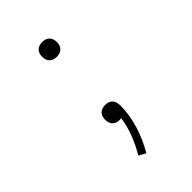

<svg xmlns="http://www.w3.org/2000/svg" viewBox="-218 -624 936 936"><g transform="rotate(-45 250.0 -156.5)"><path d="M226 215 190 195Q216 152 234.5 104.5Q253 57 260 7Q257 8 254.5 8Q252 8 249 8Q239 8 229 5Q219 2 212 -5.5Q205 -13 202 -23Q199 -33 199 -43Q199 -53 202 -63Q205 -73 212.5 -80.5Q220 -88 230 -91Q240 -94 250 -94Q261 -94 271.5 -90.5Q282 -87 289 -79Q296 -71 298.5 -60Q301 -49 301 -39Q301 -5 295.5 28Q290 61 280 93Q270 125 256.5 155.5Q243 186 226 215ZM250 -426Q240 -426 230 -429Q220 -432 212.5 -439.5Q205 -447 202 -457Q199 -467 199 -477Q199 -487 202 -497Q205 -507 212.5 -514.5Q220 -522 230 -525Q240 -528 250 -528Q260 -528 270 -525Q280 -522 287.5 -514.5Q295 -507 298 -497Q301 -487 301 -477Q301 -467 298 -457Q295 -447 287.5 -439.5Q280 -432 270 -429Q260 -426 250 -426Z"/></g></svg>

Font: Iosevka Aile Extralight
Style: Regular
Weight: 200
Designer: Belleve Invis
Foundry: Belleve Invis
Version: Version 31.1.0; ttfautohint (v1.8.4)